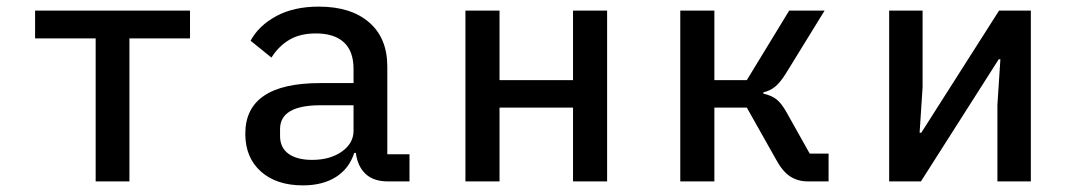

<svg xmlns="http://www.w3.org/2000/svg" viewBox="-20 -548 3240 580"><path d="M269 -432H86V-516H554V-432H371V0H269Z M1055 -86H1050Q1035 -39 995 -13.5Q955 12 895 12Q815 12 768 -30Q721 -72 721 -144Q721 -297 947 -297H1048V-340Q1048 -393 1019 -420Q990 -447 934 -447Q887 -447 854.5 -428Q822 -409 800 -374L737 -425Q761 -470 814 -499Q867 -528 943 -528Q1040 -528 1095 -480.5Q1150 -433 1150 -347V-82H1217V0H1152Q1108 0 1084 -23Q1060 -46 1055 -86ZM923 -65Q977 -65 1012.5 -90Q1048 -115 1048 -153V-230H948Q826 -230 826 -158V-137Q826 -102 851.5 -83.5Q877 -65 923 -65Z M1386 -516H1489V-306H1711V-516H1814V0H1711V-223H1489V0H1386Z M2035 -516H2138V-306H2236L2364 -516H2471L2354 -326Q2337 -299 2322 -286.5Q2307 -274 2286 -269V-265Q2310 -260 2325.5 -248Q2341 -236 2357 -207L2426 -84H2483V0H2421Q2390 0 2367 -15Q2344 -30 2325 -65L2236 -223H2138V0H2035Z M2666 -516H2767V-285L2758 -147H2763L2998 -516H3094V0H2993V-231L3002 -369H2997L2762 0H2666Z"/></svg>

Font: Writer Medium
Style: Regular
Weight: 500
Monospace: yes
Designer: Mike Abbink, Paul van der Laan, Pieter van Rosmalen
Foundry: Bold Monday
Version: Version 2.001 2020